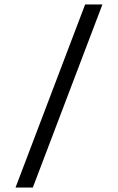

<svg xmlns="http://www.w3.org/2000/svg" viewBox="-20 -736 532 866"><path d="M364 -716H442L128 110H50Z"/></svg>

Font: Uncut Sans Variable
Style: Regular
Weight: 400
Designer: Kasper Nordkvist
Foundry: UNCUT.wtf
Version: Version 1.303;Glyphs 3.1.2 (3151)